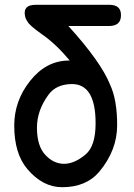

<svg xmlns="http://www.w3.org/2000/svg" viewBox="-20 -760 566 809"><path d="M280.3 -405.8Q216.3 -404.3 184.6 -361.3Q135.7 -294.9 135.7 -222.2Q135.7 -145 170.9 -107.4Q205.6 -69.8 250 -69.8Q293.9 -69.8 340.8 -109.4Q382.8 -144.5 382.8 -240.7Q382.8 -408.2 280.3 -405.8ZM85.4 -692.9Q76.2 -739.7 129.4 -739.7H441.4Q491.2 -739.7 489.7 -693.8Q488.8 -650.4 439 -650.4Q353.5 -650.4 268.1 -650.4Q404.8 -500 443.4 -404.3Q474.1 -338.9 473.6 -231Q473.1 -126 398.4 -36.6Q343.3 28.8 241.7 28.8Q159.7 28.8 94.7 -48.3Q40 -113.3 40 -231Q40 -335 106.9 -419.2Q173.8 -503.4 267.6 -504.9Q270.5 -504.9 273.9 -504.9Q215.3 -575.2 157.2 -615.2Q101.6 -654.8 95.7 -669.4Q88.4 -678.7 85.4 -692.9Z"/></svg>

Font: Comic Relief
Style: Regular
Weight: 400
Designer: Jeff Davis
Foundry: Loudifier
Version: Version 1.0